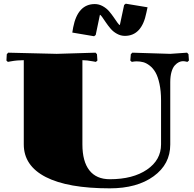

<svg xmlns="http://www.w3.org/2000/svg" viewBox="-20 -1009 1060 1049"><path d="M375 -831.1 379.9 -859.9Q404.8 -986.8 498 -986.8Q520.5 -986.8 541.3 -975.3Q562 -963.9 576.2 -947.3Q590.3 -930.7 601.8 -913.8Q613.3 -897 621.8 -885Q630.4 -873 634.8 -872.1L658.2 -981.9L667 -988.8L786.1 -969.2L779.8 -939.9Q754.9 -813 662.1 -813Q639.6 -813 618.9 -824.5Q598.1 -835.9 584 -852.8Q569.8 -869.6 558.6 -886.2Q547.4 -902.8 538.8 -915Q530.3 -927.2 525.9 -928.2L502.9 -817.9L494.1 -811ZM910.2 -714.8 1002 -721.2 1009.8 -712.9 1012.2 -678.2 1003.9 -670.9Q988.3 -674.8 980 -674.8Q968.8 -674.8 957.5 -669.4Q946.3 -664.1 935.1 -651.9Q923.8 -639.6 917 -616Q910.2 -592.3 910.2 -560.1V-219.2Q910.2 -111.8 819.3 -45.9Q728.5 20 580.1 20Q350.6 20 230.2 -41.7Q109.9 -103.5 109.9 -220.2V-680.2Q72.8 -680.2 39.1 -673.8L22.9 -670.9L15.1 -678.2L17.1 -712.9L24.9 -721.2L290 -714.8L502 -721.2L509.8 -712.9L512.2 -678.2L503.9 -670.9L487.8 -673.8Q454.1 -680.2 430.2 -680.2V-220.2Q430.2 -127 468.3 -78.4Q506.3 -29.8 580.1 -29.8Q706.1 -29.8 783 -82.3Q859.9 -134.8 859.9 -220.2V-460Q859.9 -511.7 851.3 -551Q842.8 -590.3 829.6 -613.3Q816.4 -636.2 798.1 -650.4Q779.8 -664.6 762.7 -669.2Q745.6 -673.8 726.1 -673.8Q714.8 -673.8 700.2 -670.9L691.9 -678.2L694.8 -712.9L703.1 -721.2Z"/></svg>

Font: Yokawerad
Style: Regular
Weight: 500
Designer: gluk
Foundry: gluk
Version: Version 0.79